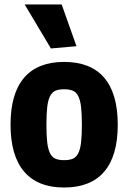

<svg xmlns="http://www.w3.org/2000/svg" viewBox="-20 -826 573 856"><path d="M266 10Q148 10 87.5 -61Q27 -132 27 -270Q27 -409 87.5 -479.5Q148 -550 266 -550Q384 -550 444.5 -479.5Q505 -409 505 -270Q505 -131 444.5 -60.5Q384 10 266 10ZM266 -112Q290 -112 305 -118.5Q320 -125 329 -143Q338 -161 341.5 -191.5Q345 -222 345 -270Q345 -318 341.5 -348.5Q338 -379 329 -397Q320 -415 305 -421.5Q290 -428 266 -428Q242 -428 227 -421.5Q212 -415 203 -397Q194 -379 190.5 -348.5Q187 -318 187 -270Q187 -222 190.5 -191.5Q194 -161 203 -143Q212 -125 227 -118.5Q242 -112 266 -112ZM207 -610 90 -806H255L321 -620Z"/></svg>

Font: Encode Sans Compressed
Style: ExtraBold
Weight: 800
Designer: Pablo Impallari, Andres Torresi
Foundry: Pablo Impallari, Andres Torresi
Version: Version 1.000; ttfautohint (v1.00) -l 8 -r 50 -G 200 -x 14 -